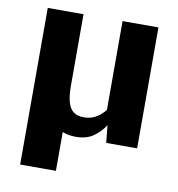

<svg xmlns="http://www.w3.org/2000/svg" viewBox="-78 -599 767 826"><g transform="rotate(10 305.5 -186.0)"><path d="M64.4 155.9V-528.3H220.6V-216.8Q220.6 -170.8 228.8 -143.3Q237 -115.7 254 -103.8Q271 -91.8 297.6 -91.8Q322.3 -91.8 340 -99.6Q357.7 -107.3 370.5 -118.5Q383.2 -129.7 391.2 -140.5V-528.3H547.9V0H412.9L405.1 -76.2Q386.6 -46.5 356.2 -24.8Q325.9 -3.1 279.2 -3.1Q245.9 -3.1 220.6 -13.6V155.9Z"/></g></svg>

Font: Comme
Style: Regular
Weight: 400
Designer: Vernon Adams
Foundry: Vernon Adams
Version: Version 1.000;gftools[0.9.27]